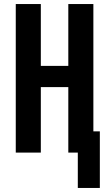

<svg xmlns="http://www.w3.org/2000/svg" viewBox="-20 -755 540 950"><path d="M365 175V0H318V-324H182V0H58V-735H182V-429H318V-735H442V-105H474V175Z"/></svg>

Font: Iosevka Curly Extrabold
Style: Regular
Weight: 800
Monospace: yes
Designer: Belleve Invis
Foundry: Belleve Invis
Version: Version 22.1.2; ttfautohint (v1.8.4)